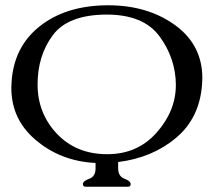

<svg xmlns="http://www.w3.org/2000/svg" viewBox="-20 -706 832 726"><path d="M383.3 -650.9Q237.3 -650.4 179.7 -573Q122.1 -495.6 122.1 -386.7Q122.1 -277.8 194.8 -200.7Q267.6 -123.5 383.3 -123H386.2Q500 -123 572.3 -204.6Q645 -286.6 645 -385.3V-386.7Q643.6 -486.8 583 -568.8Q522.5 -650.9 383.3 -650.9ZM341.3 -89.8Q208.5 -96.2 113.3 -178.2Q22.9 -255.4 22.9 -373.5Q22.9 -380.9 23.4 -388.2Q29.3 -525.4 128.2 -605Q227.1 -684.6 383.8 -686H389.2Q542.5 -686 647.5 -606.9Q745.1 -532.7 745.1 -410.6Q745.1 -399.9 744.1 -388.2Q735.4 -260.3 645.8 -184.8Q556.2 -109.4 426.8 -93.3V-69.8Q426.8 -39.1 450.4 -30.3Q474.1 -21.5 474.1 -9.8Q474.1 0 464.4 0H303.7Q293.5 0 293.5 -9.8Q293.5 -21.5 317.4 -30Q341.3 -38.6 341.3 -69.3Z"/></svg>

Font: Caudex
Style: Regular
Weight: 400
Version: Version 1.01